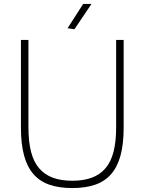

<svg xmlns="http://www.w3.org/2000/svg" viewBox="-20 -942 732 972"><path d="M322 -799 401 -922H443L357 -794ZM346 10Q279 10 230 -7Q181 -24 149 -61Q117 -98 101.5 -156Q86 -214 86 -295V-740H124V-298Q124 -224 137.5 -172.5Q151 -121 179 -89Q207 -57 248.5 -42Q290 -27 346 -27Q402 -27 443.5 -42Q485 -57 513 -89Q541 -121 554.5 -172.5Q568 -224 568 -298V-740H606V-295Q606 -214 590.5 -156Q575 -98 543 -61Q511 -24 462 -7Q413 10 346 10Z"/></svg>

Font: Encode Sans Narrow
Style: Thin
Weight: 250
Designer: Pablo Impallari, Andres Torresi
Foundry: Pablo Impallari, Andres Torresi
Version: Version 1.000; ttfautohint (v1.00) -l 8 -r 50 -G 200 -x 14 -